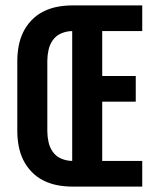

<svg xmlns="http://www.w3.org/2000/svg" viewBox="-20 -690 590 710"><path d="M247 0V-670H506V-575H358V-409H482V-314H358V-95H506V0ZM247 0Q220 0 193 -5Q166 -10 141.5 -22Q117 -34 97.5 -54Q78 -74 66 -98.5Q54 -123 49 -150.5Q44 -178 44 -205V-465Q44 -492 49 -519.5Q54 -547 66 -571.5Q78 -596 97.5 -616Q117 -636 141.5 -648Q166 -660 193 -665Q220 -670 247 -670V-575Q227 -575 207.5 -567Q188 -559 176 -542.5Q164 -526 159.5 -505.5Q155 -485 155 -465V-205Q155 -185 159.5 -164.5Q164 -144 176 -127.5Q188 -111 207.5 -103Q227 -95 247 -95Z"/></svg>

Font: Lode Term
Style: Bold
Weight: 700
Monospace: yes
Designer: Belleve Invis
Foundry: Belleve Invis
Version: Version 29.2.0